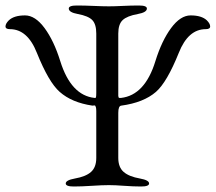

<svg xmlns="http://www.w3.org/2000/svg" viewBox="-20 -673 785 698"><path d="M410 -99Q410 -65 429.5 -48Q449 -31 489 -24Q522 -18 522 -6Q522 5 493 5Q465 5 431.5 2.5Q398 0 376 0Q352 0 314 2.5Q276 5 248 5Q219 5 219 -6Q219 -18 252 -24Q292 -31 311 -48Q330 -65 330 -99V-269Q330 -279 328.5 -283.5Q327 -288 326 -289Q325 -290 321.5 -289.5Q318 -289 316 -289Q241 -300 197 -339Q157 -374 114 -481Q80 -567 16 -567Q0 -567 0 -577Q0 -587 12 -599Q31 -617 71 -617Q108 -617 142 -571Q176 -525 199 -451Q238 -326 324 -317Q328 -316 329 -320Q330 -324 330 -336V-551Q330 -585 315.5 -600Q301 -615 263 -622Q230 -628 230 -642Q230 -653 259 -653Q287 -653 320.5 -651.5Q354 -650 376 -650Q396 -650 426.5 -651.5Q457 -653 485 -653Q514 -653 514 -642Q514 -628 481 -622Q442 -615 426 -600Q410 -585 410 -551V-334Q410 -327 410 -324.5Q410 -322 411 -319.5Q412 -317 414 -317Q416 -317 420 -317Q507 -327 545 -451Q568 -525 602 -571Q636 -617 673 -617Q713 -617 732 -599Q744 -587 744 -577Q744 -567 728 -567Q664 -567 630 -481Q587 -374 547 -339Q502 -300 421 -289Q410 -288 410 -263Z"/></svg>

Font: EB Garamond 08
Style: Regular
Weight: 400
Version: Version 0.016 ; ttfautohint (v1.5)